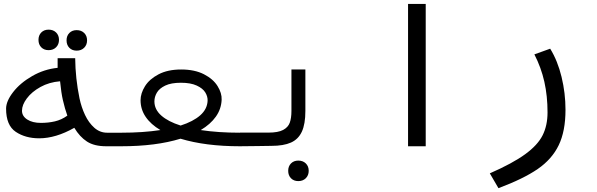

<svg xmlns="http://www.w3.org/2000/svg" viewBox="-20 -745 3040 978"><path d="M358.5 -94Q264 -40.5 179.5 -40.5Q109.5 -40.5 60.2 -73.5Q11 -106.5 11 -191.5Q11 -229.5 47 -276Q83 -322.5 143.8 -357.5Q204.5 -392.5 273.5 -399.5V-448.5H363Q364 -346 385 -244Q394.5 -199 413.2 -159.2Q432 -119.5 460.5 -94.2Q489 -69 525.5 -69H602V0H520.5Q460 0 423 -24Q386 -48 358.5 -94ZM188.5 -119Q226 -119 259.5 -126.8Q293 -134.5 323 -156Q310.5 -190.5 300 -236.5Q292 -271 286 -331Q230.5 -326.5 186.2 -302Q142 -277.5 117 -244.2Q92 -211 92 -181Q92 -153.5 118.8 -136.2Q145.5 -119 188.5 -119ZM176 -542Q176 -565 190.2 -579.5Q204.5 -594 227.5 -594Q251 -594 265.8 -579.5Q280.5 -565 280.5 -542Q280.5 -519 265.8 -504.2Q251 -489.5 227.5 -489.5Q204.5 -489.5 190.2 -504Q176 -518.5 176 -542ZM319 -539.5Q319 -562.5 333.2 -577Q347.5 -591.5 370.5 -591.5Q394 -591.5 408.8 -577Q423.5 -562.5 423.5 -539.5Q423.5 -516.5 408.8 -501.8Q394 -487 370.5 -487Q347.5 -487 333.2 -501.5Q319 -516 319 -539.5Z M797 -82.5Q748 -111.5 722 -149.8Q696 -188 696 -234.5Q696 -269.5 718.5 -305.8Q741 -342 787.8 -366.5Q834.5 -391 903 -391Q971.5 -391 1018.8 -366.8Q1066 -342.5 1088.2 -306.5Q1110.5 -270.5 1109 -237Q1107 -189.5 1079.5 -150.8Q1052 -112 1002.5 -82.5Q1092 -69 1201.5 -69V0Q1026.5 0 899.5 -38.5Q774.5 0 598.5 0V-69Q708 -69 797 -82.5ZM900 -105.5Q964 -126 999.8 -157.5Q1035.5 -189 1037.5 -231.5Q1038.5 -253 1025.8 -274Q1013 -295 982 -309.2Q951 -323.5 901.5 -323.5Q851.5 -323.5 821.5 -309Q791.5 -294.5 779 -273Q766.5 -251.5 766.5 -228.5Q766.5 -187.5 801.5 -156.5Q836.5 -125.5 900 -105.5Z M1201.5 -69.5H1347.5Q1396.5 -69.5 1422 -83Q1447.5 -96.5 1456 -120Q1464.5 -143.5 1464.5 -180V-391H1535.5V-180Q1535.5 -113 1517.5 -74.2Q1499.5 -35.5 1462 -18.8Q1424.5 -2 1362.5 -2L1293.5 -1Q1228.5 0 1201.5 0ZM1448 125Q1448 102 1462.2 87.5Q1476.5 73 1499.5 73Q1523 73 1537.8 87.5Q1552.5 102 1552.5 125Q1552.5 148 1537.8 162.8Q1523 177.5 1499.5 177.5Q1476.5 177.5 1462.2 163Q1448 148.5 1448 125Z M2148.5 -725V0H2058.5V-725Z M2769 -172.5Q2769 -256 2752.8 -328.5Q2736.5 -401 2702 -468L2782.5 -497Q2820.5 -435.5 2840.5 -353Q2860.5 -270.5 2860.5 -185.5Q2860.5 -77 2826 -5.5Q2791.5 66 2718.8 116Q2646 166 2519 213.5L2475 138Q2591.5 87 2655.2 40.5Q2719 -6 2744 -56Q2769 -106 2769 -172.5Z"/></svg>

Font: JuliaMono Italic
Style: Regular
Weight: 400
Italic angle: -9°
Monospace: yes
Designer: cormullion
Foundry: corm
Version: Version 0.049; ttfautohint (v1.8.4)